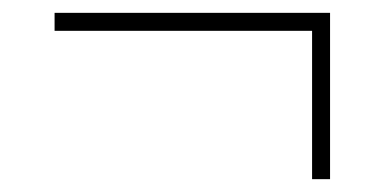

<svg xmlns="http://www.w3.org/2000/svg" viewBox="-20 -399 599 299"><path d="M466 -120V-351H65V-379H494V-120Z"/></svg>

Font: Noto Serif Thin
Style: Regular
Weight: 100
Designer: Monotype Design Team
Foundry: Monotype Imaging Inc.
Version: Version 2.015